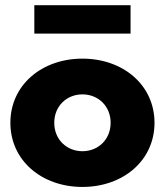

<svg xmlns="http://www.w3.org/2000/svg" viewBox="-20 -706 635 740"><path d="M297.7 14.5C454.5 14.5 575.5 -87.3 575.5 -232.7C575.5 -378.2 454.5 -480 297.7 -480C140.9 -480 20 -378.2 20 -232.7C20 -87.3 140.9 14.5 297.7 14.5ZM297.7 -342.3C358.2 -342.3 406.4 -297.3 406.4 -232.7C406.4 -168.2 358.2 -123.2 297.7 -123.2C237.3 -123.2 189.1 -168.2 189.1 -232.7C189.1 -297.3 237.3 -342.3 297.7 -342.3ZM112.3 -685.9V-576.4H483.2V-685.9Z"/></svg>

Font: Spartan MB ExtBd
Style: Regular
Weight: 800
Designer: Matt Bailey, Mirko Velimirovic
Foundry: Matt Bailey
Version: Version 1.005